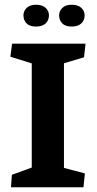

<svg xmlns="http://www.w3.org/2000/svg" viewBox="-20 -792 409 812"><path d="M187 -727.1Q187 -745.6 173.1 -758.8Q159.2 -772 132.3 -772Q106.4 -772 92.8 -758.5Q79.1 -745.1 79.1 -727.1Q79.1 -707 92 -693.4Q105 -679.7 132.3 -679.7Q159.2 -679.7 173.1 -693.1Q187 -706.5 187 -727.1ZM337.9 -727.1Q337.9 -745.6 324 -758.8Q310.1 -772 283.2 -772Q257.3 -772 243.7 -758.5Q230 -745.1 230 -727.1Q230 -707 242.9 -693.4Q255.9 -679.7 283.2 -679.7Q310.1 -679.7 324 -693.1Q337.9 -706.5 337.9 -727.1ZM114.3 -523.9V-83.5L30.3 -52.7L26.4 0H333L338.9 -58.6L250.5 -82V-524.4L335.4 -549.8L341.8 -607.4H31.2L23.9 -552.2Z"/></svg>

Font: Neuton
Style: Bold
Weight: 700
Designer: Brian M Zick
Foundry: Brian M Zick
Version: Version 1.560